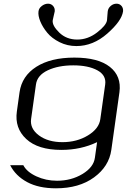

<svg xmlns="http://www.w3.org/2000/svg" viewBox="-20 -812 706 1040"><path d="M494.1 42 505.9 -42Q418 0 312.5 0Q185.5 0 122.1 -59.1Q58.6 -118.2 71.3 -208L85.9 -312.5Q98.6 -400.4 176.8 -450.2Q254.9 -500 382.8 -500Q511.7 -500 575.2 -449.7Q638.7 -399.4 627 -312.5L583 0Q570.3 89.8 489.3 148.9Q408.2 208 283.2 208Q189.5 208 127 174.3Q64.5 140.6 35.2 83H106.4Q125 119.1 176.8 143.1Q228.5 167 289.1 167Q366.2 167 426.8 130.4Q487.3 93.8 494.1 42ZM523.4 -167 549.8 -354.5Q556.6 -404.3 507.3 -431.2Q458 -458 377 -458Q295.9 -458 238.8 -431.2Q181.6 -404.3 174.8 -354.5L148.4 -167Q141.6 -115.2 190.9 -78.6Q240.2 -42 318.4 -42Q396.5 -42 456.5 -78.6Q516.6 -115.2 523.4 -167ZM393.6 -562.5Q344.7 -562.5 302.7 -583.5Q260.7 -604.5 235.8 -634.8Q210.9 -665 198.2 -696.3Q185.5 -727.5 188.5 -750Q190.4 -767.6 206.5 -779.8Q222.7 -792 240.2 -792Q256.8 -792 267.6 -779.8Q278.3 -767.6 276.4 -750Q275.4 -744.1 271 -726.6Q266.6 -709 265.6 -702.1Q261.7 -673.8 300.8 -635.7Q339.8 -597.7 398.4 -597.7Q456.1 -597.7 505.9 -636.2Q555.7 -674.8 559.6 -702.1Q560.5 -709 561.5 -726.6Q562.5 -744.1 563.5 -750Q565.4 -767.6 579.6 -779.8Q593.8 -792 611.3 -792Q627.9 -792 638.2 -779.8Q648.4 -767.6 646.5 -750Q638.7 -698.2 561.5 -630.4Q484.4 -562.5 393.6 -562.5Z"/></svg>

Font: okolaks
Style: RegularItalic
Weight: 500
Italic angle: -8°
Version: Version 000.6.0